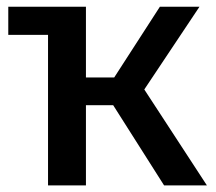

<svg xmlns="http://www.w3.org/2000/svg" viewBox="-20 -562 655 582"><path d="M584.6 -541.5 417.4 -290.8 607.2 0H477.4L323.1 -243.1H240.5V0H125.6V-456.4H5.1V-541.5H240.5V-327.2H326.2L464.6 -541.5Z"/></svg>

Font: Fira Code Fixed Medium
Style: Regular
Weight: 500
Monospace: yes
Designer: Carrois Corporate, Edenspiekermann AG, Nikita Prokopov
Foundry: Carrois Corporate, Edenspiekermann AG, Nikita Prokopov
Version: Version 5.002